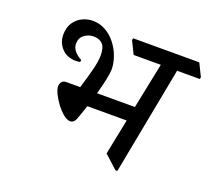

<svg xmlns="http://www.w3.org/2000/svg" viewBox="-111 -777 1026 930"><g transform="rotate(20 401.5 -311.5)"><path d="M199 -310H270Q288 -368 299.5 -413Q311 -458 311 -487Q311 -530 294 -546.5Q277 -563 248 -563Q222 -563 200.5 -547Q179 -531 179 -501Q179 -479 195 -461.5Q211 -444 230 -435L228 -424Q218 -423 213.5 -422.5Q209 -422 208 -422Q160 -422 133 -451.5Q106 -481 106 -520Q106 -558 122.5 -583Q139 -608 165 -620.5Q191 -633 218 -633Q255 -633 285.5 -615.5Q316 -598 338 -569.5Q360 -541 372 -507.5Q384 -474 384 -442Q384 -426 377 -391.5Q370 -357 357 -310H552L600 -545H460L428 -610L430 -620H771L803 -555L801 -545H684L578 10H568L500 -52L537 -235H334Q317 -182 308 -160Q299 -138 280 -138Q264 -138 245 -153.5Q226 -169 208.5 -192Q191 -215 179.5 -238.5Q168 -262 168 -278Q168 -291 175.5 -300.5Q183 -310 199 -310Z"/></g></svg>

Font: Tiro Devanagari Marathi
Style: Italic
Weight: 400
Italic angle: -11°
Designer: Devanagari: John Hudson & Fiona Ross, assisted by Paul Hanslow. Latin: John Hudson with Paul Hanslow, assisted by Kaja S
Foundry: Tiro Typeworks Ltd.
Version: Version 1.52